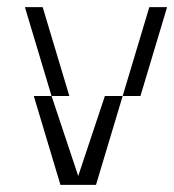

<svg xmlns="http://www.w3.org/2000/svg" viewBox="-20 -520 490 540"><path d="M125 -250H75L150 0H250L325 -250H275L200 -25ZM50 -500 125 -250H175L100 -500ZM325 -250H375L450 -500H400Z"/></svg>

Font: LS-VG5000 Light Shifted
Style: Regular
Weight: 400
Designer: Justin Bihan, 2021
Foundry: Justin Bihan, 2021
Version: Version 1.000;Glyphs 3.1.2 (3151)